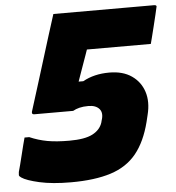

<svg xmlns="http://www.w3.org/2000/svg" viewBox="-67 -748 750 817"><g transform="rotate(-5 308.0 -340.0)"><path d="M191 -700H621Q635 -700 630 -688Q629 -682 623.5 -659.5Q618 -637 611.5 -610Q605 -583 599.5 -562Q594 -541 593 -537H320Q316 -526 312 -514Q303 -490 293.5 -462Q284 -434 273 -404H293Q341 -431 406 -431Q464 -431 501.5 -405Q539 -379 553 -335.5Q567 -292 553 -237L546 -208Q525 -125 484 -74.5Q443 -24 374.5 -2Q306 20 204 20Q124 20 69 7.5Q14 -5 -6 -19Q-15 -25 -15 -30Q-15 -35 -14 -43Q-11 -53 -6 -72.5Q-1 -92 4.5 -114.5Q10 -137 15 -157Q20 -177 23 -187H43Q80 -171 118.5 -164Q157 -157 212 -157Q278 -157 311 -174Q344 -191 354 -222L356 -230Q367 -262 352 -279.5Q337 -297 305 -297Q283 -297 267 -293Q251 -289 239 -282H73Q61 -282 64 -294Q67 -304 77 -335.5Q87 -367 101 -412Q115 -457 131 -508.5Q147 -560 162.5 -610Q178 -660 191 -700Z"/></g></svg>

Font: Recursive Mn Lnr St Blk
Style: Italic
Weight: 900
Italic angle: -15°
Monospace: yes
Version: Version 1.079;hotconv 1.0.112;makeotfexe 2.5.65598; ttfautoh